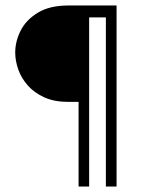

<svg xmlns="http://www.w3.org/2000/svg" viewBox="-20 -680 528 700"><path d="M405 0H366V-616.5H305V0H266.5V-308.5H229.5Q178 -308.5 141.2 -325.2Q104.5 -342 81 -368.8Q57.5 -395.5 46.5 -427Q35.5 -458.5 35.5 -488.5Q35.5 -529.5 55.5 -568.8Q75.5 -608 118.5 -634Q161.5 -660 229.5 -660H405Z"/></svg>

Font: League Spartan Thin Light
Style: Regular
Weight: 300
Version: Version 2.002